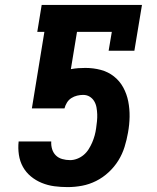

<svg xmlns="http://www.w3.org/2000/svg" viewBox="-20 -755 640 783"><path d="M256 8Q228 8 201.5 4.5Q175 1 150.5 -9Q126 -19 106 -35.5Q86 -52 73.5 -74.5Q61 -97 57 -124Q53 -151 56 -178H189Q188 -162 192.5 -147Q197 -132 207.5 -121.5Q218 -111 233.5 -106.5Q249 -102 266 -102Q280 -102 294.5 -107.5Q309 -113 321 -123Q333 -133 341.5 -146.5Q350 -160 356 -174Q362 -188 366 -202.5Q370 -217 372 -232Q374 -246 375.5 -260.5Q377 -275 376.5 -289Q376 -303 373.5 -317Q371 -331 364 -342.5Q357 -354 345.5 -361Q334 -368 319 -368Q307 -368 294.5 -365Q282 -362 271 -355Q260 -348 253 -336.5Q246 -325 243 -313H110L161 -625H132L150 -735H559L528 -548H423L436 -625H294L269 -473Q285 -476 299.5 -477Q314 -478 328 -478Q361 -478 391 -470Q421 -462 444.5 -443.5Q468 -425 482.5 -398.5Q497 -372 503 -341.5Q509 -311 508.5 -279Q508 -247 502 -214Q497 -185 488 -156Q479 -127 463 -101Q447 -75 423.5 -53Q400 -31 372 -17Q344 -3 314.5 2.5Q285 8 256 8Z"/></svg>

Font: Iosevka HT Extrabold Extended
Style: Italic
Weight: 800
Width: 7
Italic angle: -9°
Monospace: yes
Designer: Belleve Invis
Foundry: Belleve Invis
Version: Version 32.3.0; ttfautohint (v1.8.4)